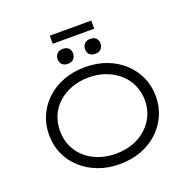

<svg xmlns="http://www.w3.org/2000/svg" viewBox="-168 -1161 1326 1335"><g transform="rotate(-20 495.0 -493.0)"><path d="M494 10Q408 10 336 -17.5Q264 -45 211 -93Q158 -141 129 -206.5Q100 -272 100 -348Q100 -425 129 -490Q158 -555 211 -604Q264 -653 336 -680Q408 -707 494 -707Q581 -707 652.5 -680.5Q724 -654 777.5 -605Q831 -556 860.5 -490.5Q890 -425 890 -348Q890 -272 860.5 -206.5Q831 -141 777.5 -92Q724 -43 652.5 -16.5Q581 10 494 10ZM494 -67Q563 -67 620.5 -88Q678 -109 720.5 -147.5Q763 -186 786 -237Q809 -288 809 -348Q809 -408 786 -460Q763 -512 720.5 -550Q678 -588 620.5 -609.5Q563 -631 494 -631Q425 -631 367.5 -609.5Q310 -588 268 -550.5Q226 -513 203.5 -461Q181 -409 181 -348Q181 -288 203.5 -236.5Q226 -185 268 -147Q310 -109 367.5 -88Q425 -67 494 -67ZM596 -769Q568 -769 553.5 -784Q539 -799 539 -824Q539 -846 553.5 -862.5Q568 -879 596 -879Q625 -879 639.5 -864Q654 -849 654 -824Q654 -802 639.5 -785.5Q625 -769 596 -769ZM394 -769Q365 -769 350.5 -784Q336 -799 336 -824Q336 -846 350.5 -862.5Q365 -879 394 -879Q422 -879 436.5 -864Q451 -849 451 -824Q451 -802 436.5 -785.5Q422 -769 394 -769ZM341 -936V-996H648V-936Z"/></g></svg>

Font: Lexend Mega Light
Style: Regular
Weight: 300
Version: Version 1.007